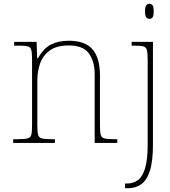

<svg xmlns="http://www.w3.org/2000/svg" viewBox="-20 -758 901 1018"><path d="M772 -658Q762 -658 755.5 -666Q749 -674 749 -698Q749 -721 755.5 -729.5Q762 -738 772 -738Q783 -738 789 -729.5Q795 -721 795 -698Q795 -674 789 -666Q783 -658 772 -658ZM643 240V215H654Q688 215 712.5 196Q737 177 750 131.5Q763 86 763 8V-438Q763 -475 759 -491.5Q755 -508 740.5 -512Q726 -516 696 -516H678V-536H791V8Q791 97 774.5 148Q758 199 728 219.5Q698 240 659 240ZM50 0V-20H73Q110 -20 126 -24Q142 -28 146 -43.5Q150 -59 150 -94V-442Q150 -477 146 -492.5Q142 -508 127.5 -512Q113 -516 83 -516H55V-536H174L177 -449H181Q211 -502 250.5 -522Q290 -542 345 -542Q431 -542 470.5 -496.5Q510 -451 510 -357V-94Q510 -59 514 -43.5Q518 -28 534.5 -24Q551 -20 587 -20H602V0H482V-365Q482 -432 451.5 -474.5Q421 -517 345 -517Q280 -517 243.5 -490Q207 -463 192.5 -421Q178 -379 178 -334V-94Q178 -59 182 -43.5Q186 -28 202.5 -24Q219 -20 255 -20H271V0Z"/></svg>

Font: Noto Serif Thin
Style: Regular
Weight: 100
Designer: Monotype Design Team
Foundry: Monotype Imaging Inc.
Version: Version 2.015